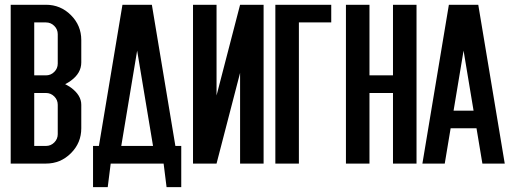

<svg xmlns="http://www.w3.org/2000/svg" viewBox="-20 -679 2115 797"><path d="M317.4 -244.1V-146.5Q317.4 -85.9 274.4 -43Q231.4 0 170.9 0H24.4V-659.2H170.9Q231.4 -659.2 274.4 -616.2Q317.4 -573.2 317.4 -512.7V-419.9Q317.4 -375.5 274.4 -344.2Q263.2 -335.9 250.5 -329.6Q263.2 -323.2 274.4 -315.4Q317.4 -283.7 317.4 -244.1ZM219.7 -537.1Q219.7 -557.1 205.3 -571.5Q190.9 -585.9 170.9 -585.9H122.1V-366.2H170.9Q190.9 -366.2 205.3 -380.6Q219.7 -395 219.7 -415ZM219.7 -244.1Q219.7 -264.2 205.3 -278.6Q190.9 -293 170.9 -293H122.1V-73.2H170.9Q190.9 -73.2 205.3 -87.6Q219.7 -102.1 219.7 -122.1Z M615.2 -73.2 549.3 -468.8 483.4 -73.2ZM439.5 0 427.2 97.7H366.2V-73.2H390.6L488.3 -659.2H610.4L708 -73.2H732.4V97.7H671.4L659.2 0Z M976.6 -659.2H1074.2V0H976.6V-376.5L878.9 0H781.2V-659.2H878.9V-282.7Z M1220.7 0H1123V-659.2H1355V-585.9H1220.7Z M1513.7 -293V0H1416V-659.2H1513.7V-366.2H1611.3V-659.2H1709V0H1611.3V-293Z M1904.3 -468.8 1862.8 -219.7H1945.8ZM1850.6 -146.5 1826.2 0H1733.4L1843.3 -659.2H1965.3L2075.2 0H1982.4L1958 -146.5Z"/></svg>

Font: Alegre Sans
Style: Regular
Weight: 400
Width: 3
Designer: GrandChaos9000
Version: Version 1.2.6 - August 1, 2014